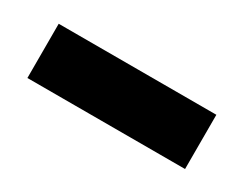

<svg xmlns="http://www.w3.org/2000/svg" viewBox="-30 31 375 295"><g transform="rotate(30 157.5 179.0)"><path d="M17.5 131.1H297.2V227.3H17.5Z"/></g></svg>

Font: Wabroye
Style: Medium
Weight: 500
Designer: gluk
Foundry: gluk
Version: Version 0.14